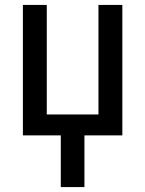

<svg xmlns="http://www.w3.org/2000/svg" viewBox="-20 -550 590 780"><path d="M227 210V0H73V-530H170V-85H380V-530H477V0H323V210Z"/></svg>

Font: Lode Dark
Style: Bold
Weight: 700
Monospace: yes
Designer: Belleve Invis
Foundry: Belleve Invis
Version: Version 29.2.0; ttfautohint (v1.8.3)